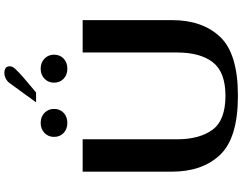

<svg xmlns="http://www.w3.org/2000/svg" viewBox="-135 -963 1108 878"><g transform="rotate(-90 419.0 -524.0)"><path d="M73 -292V-700H221V-269Q221 -166 264.5 -106.5Q308 -47 420 -47Q528 -47 573 -104.5Q618 -162 618 -269V-700H766V-292Q766 -152 689 -71Q612 10 420 10Q228 10 150.5 -71Q73 -152 73 -292ZM478 -1034Q486 -1045 498.5 -1051.5Q511 -1058 524 -1058Q555 -1058 555 -1033Q555 -1022 544 -1009.5Q533 -997 505 -972L435 -913H390ZM232 -831Q232 -857 250 -874.5Q268 -892 296 -892Q324 -892 342 -874.5Q360 -857 360 -831Q360 -804 342 -787Q324 -770 296 -770Q268 -770 250 -787Q232 -804 232 -831ZM480 -831Q480 -857 498 -874.5Q516 -892 544 -892Q572 -892 590 -874.5Q608 -857 608 -831Q608 -804 590 -787Q572 -770 544 -770Q516 -770 498 -787Q480 -804 480 -831Z"/></g></svg>

Font: Fahkwang SemiBold
Style: Regular
Weight: 600
Designer: Suppakit Chalermlarp | Katatrad Co.,Ltd.
Foundry: Cadson Demak Co.,Ltd.
Version: Version 1.000; ttfautohint (v1.6)